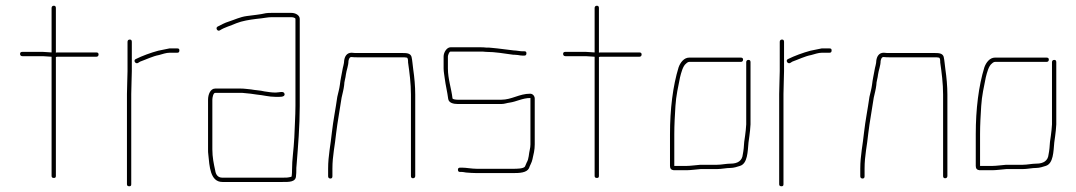

<svg xmlns="http://www.w3.org/2000/svg" viewBox="-20 -622 3756 670"><path d="M129 -441H58C53 -441 50 -439 50 -434C50 -429 53 -426 58 -426H129C139 -426 151 -424 160 -424V-8C160 -3 163 -1 168 -1C173 -1 175 -3 175 -8V-423C176 -423 177 -423 178 -424H316C321 -424 324 -427 324 -432C324 -437 321 -439 316 -439H177C176 -438 176 -438 175 -438V-594C175 -599 173 -602 168 -602C163 -602 160 -599 160 -594V-439C151 -439 139 -441 129 -441Z M461 -402 469 -407C489 -414 513 -426 535 -430C546 -433 560 -438 572 -438H599C604 -438 606 -441 606 -446C606 -451 604 -453 599 -453H571C558 -451 545 -447 532 -445C506 -438 476 -427 454 -416C444 -412 452 -398 461 -402ZM423 -294V21C423 26 426 28 431 28C436 28 438 26 438 21V-294C438 -320 440 -352 440 -374V-476C440 -481 438 -484 433 -484C428 -484 425 -481 425 -476V-374C425 -353 423 -319 423 -294Z M706 -274V-101C706 -94 706 -88 707 -82C711 -43 713 13 756 13H966C988 13 1013 14 1013 -9C1014 -16 1014 -22 1014 -27C1014 -33 1014 -40 1015 -47C1020 -110 1026 -182 1026 -252V-556C1026 -569 1011 -577 997 -577H927C921 -577 915 -577 908 -576C887 -571 862 -569 841 -566C818 -563 798 -553 779 -547C763 -542 753 -536 739 -529C731 -524 739 -511 747 -516C764 -527 785 -532 805 -541C825 -549 850 -553 874 -556C884 -557 882 -557 892 -558C903 -559 914 -562 927 -562H997C1002 -562 1011 -560 1011 -556V-253C1011 -218 1008 -175 1007 -142C1005 -99 999 -68 999 -27C999 -22 999 -16 998 -9C998 -6 997 -5 996 -5C984 -2 980 -2 966 -2H756C740 -2 733 -13 731 -27C726 -50 721 -73 721 -101V-274C721 -281 724 -298 731 -298H817C823 -298 829 -298 835 -297L855 -295C861 -294 868 -293 876 -292C899 -290 918 -284 942 -284C954 -284 975 -282 973 -294C971 -306 954 -299 942 -299C927 -299 918 -301 903 -303C887 -307 871 -307 856 -310L837 -312C830 -313 824 -313 817 -313H731C714 -313 706 -292 706 -274Z M1206 -423C1213 -422 1221 -422 1228 -422H1385C1390 -422 1394 -422 1399 -421C1404 -421 1404 -410 1404 -404C1409 -369 1414 -331 1414 -292V-8C1414 -3 1416 0 1421 0C1426 0 1429 -3 1429 -8V-292C1429 -321 1426 -353 1422 -380C1420 -393 1419 -412 1416 -424C1412 -436 1400 -437 1385 -437H1228C1221 -437 1214 -437 1207 -438C1190 -438 1183 -425 1181 -411C1181 -400 1176 -386 1175 -378C1172 -361 1168 -344 1166 -326C1164 -311 1161 -302 1157 -284C1151 -241 1143 -203 1138 -159C1134 -118 1125 -79 1125 -34V-7C1125 -2 1128 1 1133 1C1138 1 1140 -2 1140 -7V-34C1140 -79 1149 -115 1153 -157C1158 -199 1166 -239 1172 -281C1176 -299 1179 -309 1181 -325C1181 -337 1186 -350 1187 -362C1189 -377 1196 -393 1196 -409C1197 -414 1199 -423 1206 -423Z M1773 -446C1757 -448 1731 -451 1716 -453L1696 -455C1690 -456 1683 -456 1676 -456C1669 -457 1663 -457 1656 -457H1552C1539 -457 1528 -439 1528 -425V-383C1528 -371 1531 -358 1532 -348C1535 -324 1541 -301 1544 -277C1546 -263 1562 -259 1578 -259H1729C1741 -259 1749 -263 1759 -264C1781 -267 1804 -280 1830 -280H1831V-118C1831 -111 1830 -106 1829 -101C1825 -85 1826 -68 1818 -55L1812 -41C1807 -33 1783 -33 1770 -33H1644C1626 -33 1607 -37 1592 -37H1586C1581 -37 1578 -35 1578 -30C1578 -25 1580 -22 1585 -22H1592C1595 -22 1600 -21 1606 -20C1617 -19 1632 -18 1644 -18H1770C1793 -18 1818 -19 1826 -35C1829 -45 1836 -55 1838 -66C1842 -83 1846 -99 1846 -118V-278C1846 -287 1839 -295 1830 -295C1792 -295 1766 -274 1729 -274H1578C1573 -274 1559 -275 1559 -279C1555 -314 1543 -346 1543 -383V-425C1543 -428 1547 -442 1552 -442H1655C1662 -442 1669 -442 1676 -441C1708 -441 1741 -435 1771 -431H1775L1787 -430C1793 -429 1798 -428 1803 -428H1810C1815 -428 1817 -431 1817 -436C1817 -441 1815 -443 1810 -443H1803C1796 -443 1781 -446 1773 -446Z M2024 -441H1953C1948 -441 1945 -439 1945 -434C1945 -429 1948 -426 1953 -426H2024C2034 -426 2046 -424 2055 -424V-8C2055 -3 2058 -1 2063 -1C2068 -1 2070 -3 2070 -8V-423C2071 -423 2072 -423 2073 -424H2211C2216 -424 2219 -427 2219 -432C2219 -437 2216 -439 2211 -439H2072C2071 -438 2071 -438 2070 -438V-594C2070 -599 2068 -602 2063 -602C2058 -602 2055 -599 2055 -594V-439C2046 -439 2034 -441 2024 -441Z M2425 -32H2482C2498 -32 2514 -36 2530 -36C2540 -36 2553 -40 2562 -43C2589 -51 2589 -93 2592 -125L2595 -147C2597 -165 2598 -168 2599 -188V-405C2599 -410 2597 -413 2592 -413C2587 -413 2584 -410 2584 -405V-188C2583 -168 2582 -167 2580 -148L2577 -127C2576 -111 2575 -98 2572 -83C2570 -61 2554 -51 2530 -51C2514 -51 2498 -47 2482 -47H2424C2410 -46 2389 -43 2376 -43H2333V-154C2333 -186 2335 -221 2337 -252C2339 -287 2347 -322 2353 -352C2357 -368 2363 -392 2374 -400C2378 -404 2382 -406 2385 -406H2565C2570 -406 2573 -409 2573 -414C2573 -419 2570 -421 2565 -421H2385C2367 -421 2354 -404 2348 -387C2328 -322 2318 -241 2318 -154V-43C2318 -34 2322 -29 2331 -28H2376C2390 -28 2411 -31 2425 -32Z M2737 -402 2745 -407C2765 -414 2789 -426 2811 -430C2822 -433 2836 -438 2848 -438H2875C2880 -438 2882 -441 2882 -446C2882 -451 2880 -453 2875 -453H2847C2834 -451 2821 -447 2808 -445C2782 -438 2752 -427 2730 -416C2720 -412 2728 -398 2737 -402ZM2699 -294V21C2699 26 2702 28 2707 28C2712 28 2714 26 2714 21V-294C2714 -320 2716 -352 2716 -374V-476C2716 -481 2714 -484 2709 -484C2704 -484 2701 -481 2701 -476V-374C2701 -353 2699 -319 2699 -294Z M3063 -423C3070 -422 3078 -422 3085 -422H3242C3247 -422 3251 -422 3256 -421C3261 -421 3261 -410 3261 -404C3266 -369 3271 -331 3271 -292V-8C3271 -3 3273 0 3278 0C3283 0 3286 -3 3286 -8V-292C3286 -321 3283 -353 3279 -380C3277 -393 3276 -412 3273 -424C3269 -436 3257 -437 3242 -437H3085C3078 -437 3071 -437 3064 -438C3047 -438 3040 -425 3038 -411C3038 -400 3033 -386 3032 -378C3029 -361 3025 -344 3023 -326C3021 -311 3018 -302 3014 -284C3008 -241 3000 -203 2995 -159C2991 -118 2982 -79 2982 -34V-7C2982 -2 2985 1 2990 1C2995 1 2997 -2 2997 -7V-34C2997 -79 3006 -115 3010 -157C3015 -199 3023 -239 3029 -281C3033 -299 3036 -309 3038 -325C3038 -337 3043 -350 3044 -362C3046 -377 3053 -393 3053 -409C3054 -414 3056 -423 3063 -423Z M3492 -32H3549C3565 -32 3581 -36 3597 -36C3607 -36 3620 -40 3629 -43C3656 -51 3656 -93 3659 -125L3662 -147C3664 -165 3665 -168 3666 -188V-405C3666 -410 3664 -413 3659 -413C3654 -413 3651 -410 3651 -405V-188C3650 -168 3649 -167 3647 -148L3644 -127C3643 -111 3642 -98 3639 -83C3637 -61 3621 -51 3597 -51C3581 -51 3565 -47 3549 -47H3491C3477 -46 3456 -43 3443 -43H3400V-154C3400 -186 3402 -221 3404 -252C3406 -287 3414 -322 3420 -352C3424 -368 3430 -392 3441 -400C3445 -404 3449 -406 3452 -406H3632C3637 -406 3640 -409 3640 -414C3640 -419 3637 -421 3632 -421H3452C3434 -421 3421 -404 3415 -387C3395 -322 3385 -241 3385 -154V-43C3385 -34 3389 -29 3398 -28H3443C3457 -28 3478 -31 3492 -32Z"/></svg>

Font: Electronic
Style: UltTh
Weight: 100
Version: Version 1.011